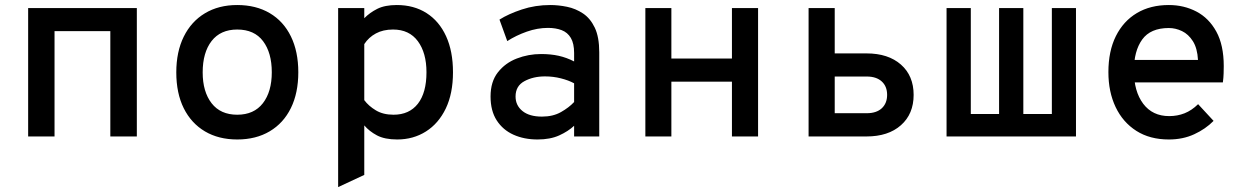

<svg xmlns="http://www.w3.org/2000/svg" viewBox="-20 -543 4968 764"><path d="M92 0V-511H524.5V0H419V-419H197V0Z M924 12Q850 12 795.5 -20.2Q741 -52.5 711.2 -112.2Q681.5 -172 681.5 -255Q681.5 -337 711.2 -397.2Q741 -457.5 795.5 -490.2Q850 -523 924 -523Q998.5 -523 1053.2 -490.8Q1108 -458.5 1137.5 -398.2Q1167 -338 1167 -255.5Q1167 -173 1137.5 -113Q1108 -53 1053.2 -20.5Q998.5 12 924 12ZM924 -86.5Q990.5 -86.5 1026 -132.2Q1061.5 -178 1061.5 -255.5Q1061.5 -333 1026.8 -379.2Q992 -425.5 924 -425.5Q857.5 -425.5 822 -379.8Q786.5 -334 786.5 -255Q786.5 -178 822 -132.2Q857.5 -86.5 924 -86.5Z M1325.5 201.5V-511H1429.5V-470.5Q1451 -492.5 1481.2 -507.8Q1511.5 -523 1559 -523Q1627 -523 1677.2 -491Q1727.5 -459 1755 -399Q1782.5 -339 1782.5 -255.5Q1782.5 -171 1753.8 -111.2Q1725 -51.5 1674.8 -19.8Q1624.5 12 1560.5 12Q1511 12 1480.2 -4.2Q1449.5 -20.5 1429.5 -44V153ZM1546 -86.5Q1608.5 -86.5 1642.8 -130.2Q1677 -174 1677 -255.5Q1677 -332.5 1642.8 -379Q1608.5 -425.5 1544 -425.5Q1504.5 -425.5 1475.8 -410Q1447 -394.5 1429.5 -367.5V-144.5Q1447 -121 1475.8 -103.8Q1504.5 -86.5 1546 -86.5Z M2119 12Q2065.5 12 2023.2 -7Q1981 -26 1956.5 -64Q1932 -102 1932 -159Q1932 -218 1961.2 -255.2Q1990.5 -292.5 2036.5 -310.2Q2082.5 -328 2133 -328Q2171.5 -328 2203 -321Q2234.5 -314 2264.5 -298.5V-332Q2264.5 -370 2251.5 -392Q2238.5 -414 2215 -423Q2191.5 -432 2160.5 -432Q2118.5 -432 2076 -417Q2033.5 -402 1998.5 -379.5L1967.5 -465Q2003 -487.5 2056.2 -505.2Q2109.5 -523 2170 -523Q2202 -523 2236.2 -516Q2270.5 -509 2299.8 -489.5Q2329 -470 2346.8 -432.8Q2364.5 -395.5 2364.5 -335V0H2264.5V-42.5Q2241 -20.5 2205.2 -4.2Q2169.5 12 2119 12ZM2136.5 -79Q2180.5 -79 2212.2 -97Q2244 -115 2264.5 -137V-211.5Q2242.5 -223.5 2212 -231.2Q2181.5 -239 2148.5 -239Q2102 -239 2066.8 -220Q2031.5 -201 2031.5 -159Q2031.5 -123.5 2059 -101.2Q2086.5 -79 2136.5 -79Z M2548 0V-511H2651.5V-310H2892.5V-511H2996.5V0H2892.5V-218H2651.5V0Z M3197.5 0V-511H3301.5V-330.5H3428Q3514.5 -330.5 3565 -286Q3615.5 -241.5 3615.5 -165.5Q3615.5 -89.5 3565 -44.8Q3514.5 0 3428 0ZM3301.5 -92.5H3429Q3467.5 -92.5 3488.8 -112.2Q3510 -132 3510 -165.5Q3510 -199.5 3488.5 -219Q3467 -238.5 3429 -238.5H3301.5Z M3746.5 0V-511H3843V-89.5H3955.5V-511H4052V-89.5H4165.5V-511H4261.5V0Z M4631 12Q4555.5 12 4501.8 -22.2Q4448 -56.5 4419.2 -117Q4390.5 -177.5 4390.5 -256Q4390.5 -339.5 4420.2 -399.2Q4450 -459 4503.8 -491Q4557.5 -523 4631 -523Q4691 -523 4740.8 -497Q4790.5 -471 4820 -417.2Q4849.5 -363.5 4849.5 -280Q4849.5 -267.5 4849 -250.8Q4848.5 -234 4846 -215H4470.5V-304.5H4747Q4744.5 -351 4726.8 -379Q4709 -407 4683.5 -419.2Q4658 -431.5 4631 -431.5Q4558 -431.5 4525 -385.8Q4492 -340 4492 -262Q4492 -179.5 4529 -130.2Q4566 -81 4632.5 -81Q4665 -81 4693.5 -92.2Q4722 -103.5 4747.5 -128.5L4809 -62Q4777 -29.5 4732 -8.8Q4687 12 4631 12Z"/></svg>

Font: Overpass Mono SemiBold
Style: Regular
Weight: 600
Monospace: yes
Designer: Delve Withrington, Dave Bailey
Foundry: Delve Fonts LLC
Version: Version 4.000